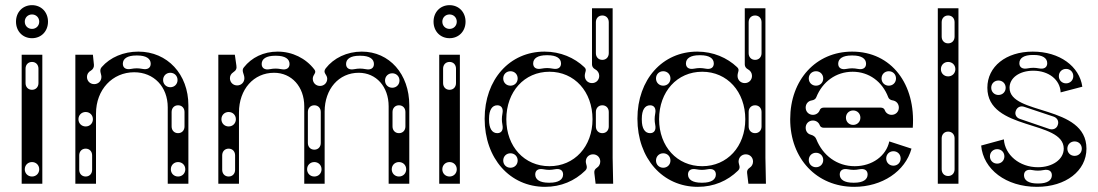

<svg xmlns="http://www.w3.org/2000/svg" viewBox="-20 -712 4254 744"><path d="M64 -500V0H144V-500ZM104 -364C89 -364 79 -375 79 -390V-446C79 -461 89 -472 104 -472C119 -472 129 -461 129 -446V-390C129 -375 119 -364 104 -364ZM104 -28C88 -28 76 -40 76 -56C76 -72 88 -84 104 -84C120 -84 132 -72 132 -56C132 -40 120 -28 104 -28ZM104 -564C140 -564 166 -591 166 -628C166 -665 140 -692 104 -692C68 -692 42 -665 42 -628C42 -591 68 -564 104 -564ZM104 -600C88 -600 76 -612 76 -628C76 -644 88 -656 104 -656C120 -656 132 -644 132 -628C132 -612 120 -600 104 -600Z M272 0H352V-272C352 -365 416 -432 500 -432C576 -432 630 -376 630 -296V0H710V-304C710 -424 629 -512 516 -512C459 -512 407 -490 374 -452C363 -439 373 -426 373 -414C373 -398 361 -386 345 -386C329 -386 317 -398 317 -414C317 -424 322 -433 333 -439C340 -443 345 -452 344 -461L340 -500H272ZM312 -28C297 -28 287 -39 287 -54V-110C287 -125 297 -136 312 -136C327 -136 337 -125 337 -110V-54C337 -39 327 -28 312 -28ZM312 -222C296 -222 284 -234 284 -250C284 -266 296 -278 312 -278C328 -278 340 -266 340 -250C340 -234 328 -222 312 -222ZM670 -28C654 -28 642 -40 642 -56C642 -72 654 -84 670 -84C686 -84 698 -72 698 -56C698 -40 686 -28 670 -28ZM670 -196C655 -196 645 -207 645 -222V-278C645 -293 655 -304 670 -304C685 -304 695 -293 695 -278V-222C695 -207 685 -196 670 -196ZM456 -465C456 -485 474 -497 508 -497H512C546 -497 564 -485 564 -465C564 -449 552 -441 532 -445C516 -448 504 -448 488 -445C468 -441 456 -449 456 -465ZM640 -374C624 -374 612 -386 612 -402C612 -418 624 -430 640 -430C656 -430 668 -418 668 -402C668 -386 656 -374 640 -374Z M1192 -407C1192 -424 1209 -429 1198 -443C1165 -486 1113 -512 1056 -512C1001 -512 955 -489 925 -451C914 -438 927 -425 927 -409C927 -393 915 -381 899 -381C883 -381 871 -393 871 -409C871 -418 875 -426 884 -432C895 -439 898 -447 896 -458L890 -500H826V0H906V-276C906 -366 963 -430 1042 -430C1110 -430 1159 -376 1159 -300V0H1238V-280C1238 -367 1293 -430 1370 -430C1438 -430 1486 -376 1486 -300V0H1566V-304C1566 -425 1489 -512 1382 -512C1324 -512 1273 -487 1242 -447C1229 -429 1248 -424 1248 -407C1248 -391 1236 -379 1220 -379C1204 -379 1192 -391 1192 -407ZM866 -28C851 -28 841 -39 841 -54V-110C841 -125 851 -136 866 -136C881 -136 891 -125 891 -110V-54C891 -39 881 -28 866 -28ZM866 -222C850 -222 838 -234 838 -250C838 -266 850 -278 866 -278C882 -278 894 -266 894 -250C894 -234 882 -222 866 -222ZM1198 -28C1182 -28 1170 -40 1170 -56C1170 -72 1182 -84 1198 -84C1214 -84 1226 -72 1226 -56C1226 -40 1214 -28 1198 -28ZM1198 -132C1183 -132 1173 -143 1173 -158V-278C1173 -293 1183 -304 1198 -304C1213 -304 1223 -293 1223 -278V-158C1223 -143 1213 -132 1198 -132ZM994 -464C994 -484 1012 -496 1046 -496H1050C1084 -496 1102 -484 1102 -464C1102 -448 1090 -440 1070 -444C1054 -447 1042 -447 1026 -444C1006 -440 994 -448 994 -464ZM1526 -28C1510 -28 1498 -40 1498 -56C1498 -72 1510 -84 1526 -84C1542 -84 1554 -72 1554 -56C1554 -40 1542 -28 1526 -28ZM1526 -196C1511 -196 1501 -207 1501 -222V-278C1501 -293 1511 -304 1526 -304C1541 -304 1551 -293 1551 -278V-222C1551 -207 1541 -196 1526 -196ZM1321 -464C1321 -484 1339 -496 1373 -496H1377C1411 -496 1429 -484 1429 -464C1429 -448 1417 -440 1397 -444C1381 -447 1369 -447 1353 -444C1333 -440 1321 -448 1321 -464ZM1500 -372C1484 -372 1472 -384 1472 -400C1472 -416 1484 -428 1500 -428C1516 -428 1528 -416 1528 -400C1528 -384 1516 -372 1500 -372Z M1682 -500V0H1762V-500ZM1722 -364C1707 -364 1697 -375 1697 -390V-446C1697 -461 1707 -472 1722 -472C1737 -472 1747 -461 1747 -446V-390C1747 -375 1737 -364 1722 -364ZM1722 -28C1706 -28 1694 -40 1694 -56C1694 -72 1706 -84 1722 -84C1738 -84 1750 -72 1750 -56C1750 -40 1738 -28 1722 -28ZM1722 -564C1758 -564 1784 -591 1784 -628C1784 -665 1758 -692 1722 -692C1686 -692 1660 -665 1660 -628C1660 -591 1686 -564 1722 -564ZM1722 -600C1706 -600 1694 -612 1694 -628C1694 -644 1706 -656 1722 -656C1738 -656 1750 -644 1750 -628C1750 -612 1738 -600 1722 -600Z M2092 12C2154 12 2207 -11 2248 -51C2260 -63 2250 -74 2250 -86C2250 -102 2262 -114 2278 -114C2294 -114 2306 -102 2306 -86C2306 -76 2301 -67 2293 -62C2286 -57 2282 -52 2283 -42L2288 0H2356L2354 -100V-680H2274V-462C2274 -454 2279 -447 2287 -443C2296 -438 2302 -429 2302 -418C2302 -402 2290 -390 2274 -390C2258 -390 2246 -402 2246 -418C2246 -434 2256 -441 2244 -452C2206 -488 2152 -512 2090 -512C1955 -512 1858 -404 1858 -252C1858 -98 1956 12 2092 12ZM2109 -68C2012 -68 1942 -144 1942 -250C1942 -357 2012 -434 2109 -434C2206 -434 2276 -357 2276 -250C2276 -144 2206 -68 2109 -68ZM1958 -62C1942 -62 1930 -74 1930 -90C1930 -106 1942 -118 1958 -118C1974 -118 1986 -106 1986 -90C1986 -74 1974 -62 1958 -62ZM2054 -36C2054 -52 2066 -60 2086 -56C2102 -53 2114 -53 2130 -56C2150 -60 2162 -52 2162 -36C2162 -16 2144 -4 2110 -4H2106C2072 -4 2054 -16 2054 -36ZM1907 -196C1887 -196 1875 -214 1875 -248V-252C1875 -286 1887 -304 1907 -304C1923 -304 1931 -292 1927 -272C1924 -256 1924 -244 1927 -228C1931 -208 1923 -196 1907 -196ZM1958 -380C1942 -380 1930 -392 1930 -408C1930 -424 1942 -436 1958 -436C1974 -436 1986 -424 1986 -408C1986 -392 1974 -380 1958 -380ZM2046 -466C2046 -486 2064 -498 2098 -498H2102C2136 -498 2154 -486 2154 -466C2154 -450 2142 -442 2122 -446C2106 -449 2094 -449 2078 -446C2058 -442 2046 -450 2046 -466ZM2314 -480C2299 -480 2289 -491 2289 -506V-626C2289 -641 2299 -652 2314 -652C2329 -652 2339 -641 2339 -626V-506C2339 -491 2329 -480 2314 -480ZM2314 -196C2299 -196 2289 -207 2289 -222V-278C2289 -293 2299 -304 2314 -304C2329 -304 2339 -293 2339 -278V-222C2339 -207 2329 -196 2314 -196Z M2684 12C2746 12 2799 -11 2840 -51C2852 -63 2842 -74 2842 -86C2842 -102 2854 -114 2870 -114C2886 -114 2898 -102 2898 -86C2898 -76 2893 -67 2885 -62C2878 -57 2874 -52 2875 -42L2880 0H2948L2946 -100V-680H2866V-462C2866 -454 2871 -447 2879 -443C2888 -438 2894 -429 2894 -418C2894 -402 2882 -390 2866 -390C2850 -390 2838 -402 2838 -418C2838 -434 2848 -441 2836 -452C2798 -488 2744 -512 2682 -512C2547 -512 2450 -404 2450 -252C2450 -98 2548 12 2684 12ZM2701 -68C2604 -68 2534 -144 2534 -250C2534 -357 2604 -434 2701 -434C2798 -434 2868 -357 2868 -250C2868 -144 2798 -68 2701 -68ZM2550 -62C2534 -62 2522 -74 2522 -90C2522 -106 2534 -118 2550 -118C2566 -118 2578 -106 2578 -90C2578 -74 2566 -62 2550 -62ZM2646 -36C2646 -52 2658 -60 2678 -56C2694 -53 2706 -53 2722 -56C2742 -60 2754 -52 2754 -36C2754 -16 2736 -4 2702 -4H2698C2664 -4 2646 -16 2646 -36ZM2499 -196C2479 -196 2467 -214 2467 -248V-252C2467 -286 2479 -304 2499 -304C2515 -304 2523 -292 2519 -272C2516 -256 2516 -244 2519 -228C2523 -208 2515 -196 2499 -196ZM2550 -380C2534 -380 2522 -392 2522 -408C2522 -424 2534 -436 2550 -436C2566 -436 2578 -424 2578 -408C2578 -392 2566 -380 2550 -380ZM2638 -466C2638 -486 2656 -498 2690 -498H2694C2728 -498 2746 -486 2746 -466C2746 -450 2734 -442 2714 -446C2698 -449 2686 -449 2670 -446C2650 -442 2638 -450 2638 -466ZM2906 -480C2891 -480 2881 -491 2881 -506V-626C2881 -641 2891 -652 2906 -652C2921 -652 2931 -641 2931 -626V-506C2931 -491 2921 -480 2906 -480ZM2906 -196C2891 -196 2881 -207 2881 -222V-278C2881 -293 2891 -304 2906 -304C2921 -304 2931 -293 2931 -278V-222C2931 -207 2921 -196 2906 -196Z M3290 12C3398 12 3488 -48 3512 -136L3426 -164C3414 -108 3360 -68 3292 -68C3223 -68 3168 -110 3143 -173C3140 -181 3133 -187 3122 -190C3110 -193 3102 -203 3102 -217C3102 -233 3114 -245 3130 -245C3142 -245 3152 -238 3156 -228C3158 -221 3164 -217 3172 -217H3517C3529 -385 3435 -512 3282 -512C3142 -512 3042 -403 3042 -250C3042 -97 3145 12 3290 12ZM3130 -267C3114 -267 3102 -279 3102 -295C3102 -310 3112 -321 3126 -323C3134 -324 3141 -329 3143 -335C3167 -395 3219 -434 3284 -434C3347 -434 3399 -396 3422 -335C3424 -329 3431 -324 3439 -323C3453 -321 3463 -310 3463 -295C3463 -279 3451 -267 3435 -267C3423 -267 3413 -274 3409 -284C3407 -291 3401 -295 3393 -295H3172C3164 -295 3158 -291 3156 -284C3152 -274 3142 -267 3130 -267ZM3142 -64C3126 -64 3114 -76 3114 -92C3114 -108 3126 -120 3142 -120C3158 -120 3170 -108 3170 -92C3170 -76 3158 -64 3142 -64ZM3234 -36C3234 -52 3246 -60 3266 -56C3282 -53 3294 -53 3310 -56C3330 -60 3342 -52 3342 -36C3342 -16 3324 -4 3290 -4H3286C3252 -4 3234 -16 3234 -36ZM3442 -70C3426 -70 3414 -82 3414 -98C3414 -114 3426 -126 3442 -126C3458 -126 3470 -114 3470 -98C3470 -82 3458 -70 3442 -70ZM3142 -380C3126 -380 3114 -392 3114 -408C3114 -424 3126 -436 3142 -436C3158 -436 3170 -424 3170 -408C3170 -392 3158 -380 3142 -380ZM3228 -465C3228 -485 3246 -497 3280 -497H3284C3318 -497 3336 -485 3336 -465C3336 -449 3324 -441 3304 -445C3288 -448 3276 -448 3260 -445C3240 -441 3228 -449 3228 -465ZM3424 -380C3408 -380 3396 -392 3396 -408C3396 -424 3408 -436 3424 -436C3440 -436 3452 -424 3452 -408C3452 -392 3440 -380 3424 -380ZM3286 -228C3270 -228 3258 -240 3258 -256C3258 -272 3270 -284 3286 -284C3302 -284 3314 -272 3314 -256C3314 -240 3302 -228 3286 -228Z M3614 0H3694V-680H3614ZM3654 -30C3639 -30 3629 -41 3629 -56V-176C3629 -191 3639 -202 3654 -202C3669 -202 3679 -191 3679 -176V-56C3679 -41 3669 -30 3654 -30ZM3654 -544C3639 -544 3629 -555 3629 -570V-626C3629 -641 3639 -652 3654 -652C3669 -652 3679 -641 3679 -626V-570C3679 -555 3669 -544 3654 -544ZM3654 -416C3638 -416 3626 -428 3626 -444C3626 -460 3638 -472 3654 -472C3670 -472 3682 -460 3682 -444C3682 -428 3670 -416 3654 -416Z M3998 12C4110 12 4190 -50 4190 -136C4190 -308 3892 -264 3892 -372C3892 -410 3930 -438 3984 -438C4044 -438 4088 -403 4090 -354L4174 -376C4163 -455 4086 -512 3982 -512C3878 -512 3806 -454 3806 -372C3806 -204 4102 -248 4102 -136C4102 -94 4058 -64 4002 -64C3930 -64 3874 -112 3870 -172L3782 -148C3790 -56 3878 12 3998 12ZM3948 -33C3948 -49 3960 -57 3980 -53C3996 -50 4008 -50 4024 -53C4044 -57 4056 -49 4056 -33C4056 -13 4038 -1 4004 -1H4000C3966 -1 3948 -13 3948 -33ZM3930 -467C3930 -487 3948 -499 3982 -499H3986C4020 -499 4038 -487 4038 -467C4038 -451 4026 -443 4006 -447C3990 -450 3978 -450 3962 -447C3942 -443 3930 -451 3930 -467ZM3844 -78C3828 -78 3816 -90 3816 -106C3816 -122 3828 -134 3844 -134C3860 -134 3872 -122 3872 -106C3872 -90 3860 -78 3844 -78ZM4111 -389C4095 -389 4083 -401 4083 -417C4083 -433 4095 -445 4111 -445C4127 -445 4139 -433 4139 -417C4139 -401 4127 -389 4111 -389ZM3849 -344C3833 -344 3821 -356 3821 -372C3821 -388 3833 -400 3849 -400C3865 -400 3877 -388 3877 -372C3877 -356 3865 -344 3849 -344ZM4144 -108C4128 -108 4116 -120 4116 -136C4116 -152 4128 -164 4144 -164C4160 -164 4172 -152 4172 -136C4172 -120 4160 -108 4144 -108ZM4079 -228C4075 -214 4061 -208 4047 -212L3933 -251C3919 -255 3911 -268 3916 -282C3921 -297 3935 -303 3949 -298L4063 -260C4077 -255 4084 -242 4079 -228Z"/></svg>

Font: Apfel Grotezk Brukt
Style: Regular
Weight: 300
Designer: Luigi Gorlero
Foundry: © 2023, Luigi Gorlero & Collletttivo
Version: Version 2.000;Glyphs 3.2 (3217)